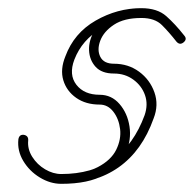

<svg xmlns="http://www.w3.org/2000/svg" viewBox="-20 -471 475 470"><path d="M326 -451Q338 -451 338 -439Q338 -427 326 -427Q274 -427 227.5 -400.5Q181 -374 162 -325Q148 -288 167 -263.5Q186 -239 224 -239Q253 -239 272.5 -216.5Q292 -194 297 -161.5Q302 -129 288 -97Q274 -65 235.5 -43Q197 -21 130 -21Q118 -21 118 -33Q118 -45 130 -45Q187 -45 219.5 -62Q252 -79 264.5 -104.5Q277 -130 274 -155Q271 -180 257.5 -197.5Q244 -215 224 -215Q190 -215 166.5 -231.5Q143 -248 135 -274.5Q127 -301 140 -333Q161 -390 214 -420.5Q267 -451 326 -451Q326 -451 326 -451Q326 -451 326 -451ZM431 -384Q439 -375 429 -367Q420 -360 412 -369Q394 -392 376.5 -409.5Q359 -427 326 -427Q284 -427 259 -410.5Q234 -394 225.5 -371.5Q217 -349 225.5 -332Q234 -315 259 -315Q294 -315 320.5 -295.5Q347 -276 358 -245Q369 -214 356 -181Q328 -102 270.5 -61.5Q213 -21 130 -21Q103 -21 77.5 -36.5Q52 -52 37 -77Q22 -102 25 -130Q25 -130 25 -130Q25 -130 25 -130Q27 -142 38 -141Q50 -139 49 -127Q47 -106 59 -87Q71 -68 90.5 -56.5Q110 -45 130 -45Q281 -45 334 -189Q343 -215 335 -238Q327 -261 306.5 -276Q286 -291 259 -291Q229 -291 214 -307.5Q199 -324 198 -348Q197 -372 211 -395.5Q225 -419 253.5 -435Q282 -451 326 -451Q365 -451 387 -431.5Q409 -412 431 -384Q431 -384 431 -384Q431 -384 431 -384Z"/></svg>

Font: FRB American Cursive Light
Style: Italic
Weight: 300
Italic angle: -25°
Version: Version 2.0;Modular Font Editor K font №1